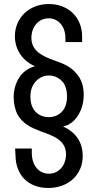

<svg xmlns="http://www.w3.org/2000/svg" viewBox="-20 -727 484 954"><path d="M220 207C319 207 391 142 391 48C391 -25 352 -72 293 -99C325 -104 352 -126 371 -159C387 -186 396 -220 396 -256C396 -302 382 -336 362 -359C332 -398 286 -414 252 -426C185 -449 136 -477 136 -539C136 -592 170 -636 222 -636C270 -636 305 -596 305 -538V-518H388V-546C388 -641 319 -707 223 -707C121 -707 54 -635 54 -547C54 -475 98 -421 154 -398C120 -389 92 -368 75 -341C58 -314 48 -281 48 -244C48 -212 55 -181 68 -156C94 -111 136 -92 186 -73C246 -52 308 -30 308 40C308 94 273 136 223 136C173 136 139 96 138 34V11H55L57 45C58 143 120 207 220 207ZM131 -246C131 -268 135 -289 145 -305C159 -331 188 -352 222 -352C254 -352 278 -337 294 -317C306 -301 313 -278 313 -249C313 -226 309 -204 299 -187C283 -161 257 -145 222 -145C187 -145 161 -161 145 -187C135 -204 131 -225 131 -246Z"/></svg>

Font: Vanilla Cream Book
Style: Regular
Weight: 400
Designer: Jeremy Tribby, Jinavaṁso
Foundry: Tribby Type
Version: Version 1.422;Glyphs 3.1.2 (3151)